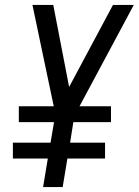

<svg xmlns="http://www.w3.org/2000/svg" viewBox="-20 -755 560 775"><path d="M154 0 173 -115H32V-179H184L198 -262H56V-326H197L158 -511L111 -735H195L259 -404L436 -735H520L301 -326H428V-262H276L263 -179H404V-115H252L233 0Z"/></svg>

Font: Iosevka SS04 Oblique
Style: Regular
Weight: 400
Italic angle: -9°
Monospace: yes
Designer: Belleve Invis
Foundry: Belleve Invis
Version: Version 19.0.0; ttfautohint (v1.8.4)